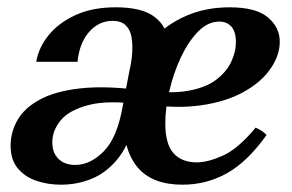

<svg xmlns="http://www.w3.org/2000/svg" viewBox="-20 -490 798 525"><path d="M479 15Q397 15 357 -31.5Q317 -78 317 -170Q317 -232 337.5 -286Q358 -340 396.5 -381.5Q435 -423 488.5 -446.5Q542 -470 608 -470Q680 -470 712.5 -442.5Q745 -415 745 -376Q745 -339 720 -302.5Q695 -266 647 -239Q599 -212 529.5 -202Q460 -192 371 -206L372 -244Q444 -233 493 -241.5Q542 -250 570.5 -271.5Q599 -293 612 -320.5Q625 -348 625 -374Q625 -404 612.5 -417.5Q600 -431 580 -431Q548 -431 521 -403Q494 -375 474 -332Q454 -289 443 -241Q432 -193 432 -153Q432 -96 454.5 -71Q477 -46 518 -46Q548 -46 589.5 -64.5Q631 -83 679 -141Q688 -137 695 -132.5Q702 -128 709 -121Q657 -48 601 -16.5Q545 15 479 15ZM147 15Q110 15 78.5 4Q47 -7 28 -30.5Q9 -54 9 -92Q9 -129 28 -162Q47 -195 89.5 -218Q132 -241 201 -248.5Q270 -256 369 -243L368 -204Q277 -217 223 -203Q169 -189 146 -161Q123 -133 123 -101Q123 -72 140 -55.5Q157 -39 186 -39Q227 -39 264 -76.5Q301 -114 316 -202L346 -148Q329 -87 298.5 -51.5Q268 -16 229 -0.5Q190 15 147 15ZM346 -148 316 -202 334 -297Q340 -322 341.5 -346Q343 -370 339.5 -389.5Q336 -409 323.5 -421Q311 -433 288 -433Q250 -433 223.5 -402.5Q197 -372 192 -321H79Q86 -361 113.5 -394.5Q141 -428 187 -449Q233 -470 296 -470Q363 -470 396.5 -448Q430 -426 438.5 -388.5Q447 -351 440 -308Z"/></svg>

Font: Poltawski Nowy SemiBold
Style: Italic
Weight: 600
Italic angle: -12°
Version: Version 1.001;gftools[0.9.25]